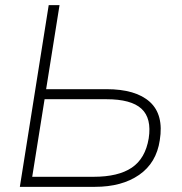

<svg xmlns="http://www.w3.org/2000/svg" viewBox="-20 -725 706 745"><path d="M57 0 169 -705H211L159 -379H393Q507 -379 561.5 -329.5Q616 -280 600 -181Q587 -93 520 -46.5Q453 0 348 0ZM105 -39H343Q439 -39 491.5 -74.5Q544 -110 557 -188Q569 -266 529 -303Q489 -340 393 -340H153Z"/></svg>

Font: Mulish ExtraLight
Style: Italic
Weight: 200
Italic angle: -9°
Designer: Vernon Adams
Foundry: Vernon Adams
Version: Version 3.603